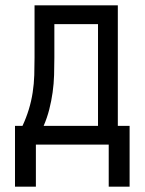

<svg xmlns="http://www.w3.org/2000/svg" viewBox="-20 -540 540 717"><path d="M36 157V-70H64Q78 -100 87.5 -131Q97 -162 102 -194.5Q107 -227 108 -259.5Q109 -292 109 -325V-520H420V-70H464V157H386V0H114V157ZM143 -70H346V-450H183V-325Q183 -293 182 -260Q181 -227 176.5 -195Q172 -163 164 -131.5Q156 -100 143 -70Z"/></svg>

Font: Huly
Style: Regular
Weight: 400
Designer: Belleve Invis
Foundry: Belleve Invis
Version: Version 33.2.5; ttfautohint (v1.8.4)